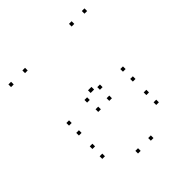

<svg xmlns="http://www.w3.org/2000/svg" viewBox="-203 -878 1025 1025"><g transform="rotate(-45 310.0 -365.0)"><path d="M523.5 -179.2V-199.2H503.5V-179.2ZM116.3 -179.2V-199.2H96.3V-179.2ZM116.3 -104.5V-124.5H96.3V-104.5ZM523.5 -104.5V-124.5H503.5V-104.5ZM523.5 -355.7V-375.7H503.5V-355.7ZM116.3 -355.7V-375.7H96.3V-355.7ZM116.3 -281V-301H96.3V-281ZM523.5 -281V-301H503.5V-281ZM368.3 -374.3V-394.3H348.3V-374.3ZM271.5 -374.3V-394.3H251.5V-374.3ZM271.5 10V-10H251.5V10ZM368.3 10V-10H348.3V10ZM278.2 -297.2V-317.2H258.2V-297.2ZM361.7 -297.2V-317.2H341.7V-297.2ZM597.2 -720V-740H577.2V-720ZM500.2 -720V-740H480.2V-720ZM327.3 -397.3V-417.3H307.3V-397.3ZM321.2 -397.3V-417.3H301.2V-397.3ZM148.5 -720V-740H128.5V-720ZM43 -720V-740H23V-720Z"/></g></svg>

Font: Monaspace Argon Dots Var
Style: Regular
Weight: 400
Designer: Riley Cran and the Lettermatic Team
Version: Version 1.100 (Monaspace Argon Dots)